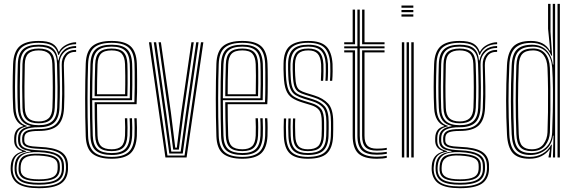

<svg xmlns="http://www.w3.org/2000/svg" viewBox="-20 -820 2994 1000"><path d="M183 160.2Q110.2 160.2 75.1 138.2Q40 116.2 35.8 68Q35 58.8 36 42.8Q40.2 -16.2 95.5 -30.5V-33.5Q56.8 -45 54 -82.5Q53.8 -86 53.9 -92.6Q54 -99.2 54 -103.2Q55 -126.8 65.6 -141.5Q76.2 -156.2 100.2 -162.5V-165.2Q78 -173 64.2 -196.1Q50.5 -219.2 48.5 -256.2Q45.8 -310.8 45.9 -366.8Q46 -422.8 48.2 -486.2Q50.8 -550.8 82.1 -578.8Q113.5 -606.8 181.5 -606.8Q228.5 -606.8 252.4 -593.1Q276.2 -579.5 285 -551H287.8Q299.5 -574.2 325.8 -587.2Q352 -600.2 376.5 -600V-589.8Q341 -589.8 317.8 -573.4Q294.5 -557 287 -534H283.5Q276 -566.5 252.5 -581.8Q229 -597 181.5 -597Q120.2 -597 91.4 -571.5Q62.5 -546 60.8 -486.8Q58.5 -421.5 58.2 -368Q58 -314.5 60.8 -257.5Q62.8 -216.5 78 -194Q93.2 -171.5 119.8 -164.8V-162Q89.8 -155.2 77.8 -141.6Q65.8 -128 64.8 -103.5Q64 -92 64.8 -82.2Q66 -62 77 -51.1Q88 -40.2 115.8 -33.2V-30.2Q80.5 -24.2 65 -7.4Q49.5 9.5 47 42.8Q46.2 50.2 45.9 55.2Q45.5 60.2 46.2 68Q50.2 110.8 81.5 130.9Q112.8 151 183 151Q255.2 151 287.8 130.4Q320.2 109.8 323.2 62.8Q324.2 49.5 322.8 35Q319.5 -5 287.1 -23.8Q254.8 -42.5 184.8 -45Q138 -46.8 118 -55.1Q98 -63.5 96 -82.2Q95.5 -86.2 95.4 -93.2Q95.2 -100.2 95.5 -103.5Q97.5 -128.5 117 -138.2Q136.5 -148 181.8 -147.8Q246.2 -147.5 272.9 -175.2Q299.5 -203 301.8 -258Q303.5 -298.8 303.8 -331.2Q304 -363.8 303.2 -398.9Q302.5 -434 301.5 -482.8Q300.8 -516.5 320.2 -538.6Q339.8 -560.8 376.5 -560.2V-550Q342.8 -550.5 327.2 -529.9Q311.8 -509.2 312.5 -479.2Q314 -419.5 315.1 -369.9Q316.2 -320.2 313.5 -257.5Q310.5 -193.5 279.8 -165.8Q249 -138 181.5 -138Q143.5 -138 125.5 -130.9Q107.5 -123.8 106.5 -102.2Q106.5 -101 106.4 -94.4Q106.2 -87.8 106.5 -84.8Q108.2 -68.5 126.4 -62.5Q144.5 -56.5 185 -55Q260.5 -52.2 295.6 -31.2Q330.8 -10.2 334 35.5Q334.8 49.2 334.2 62.8Q331.5 114 296 137.1Q260.5 160.2 183 160.2ZM183 142Q118.5 142 89 124.8Q59.5 107.5 56.2 68Q55.5 57 56.5 42.8Q59 8.5 78 -8.6Q97 -25.8 138.8 -30.5V-33.2Q106 -37.5 91.1 -48.9Q76.2 -60.2 74.5 -82.2Q74 -86.8 74 -93Q74 -99.2 74.2 -103.5Q76 -153.8 139 -162.5V-164.8Q108.8 -170.8 91.8 -193.1Q74.8 -215.5 72.8 -258Q70.5 -308.8 70.6 -364.8Q70.8 -420.8 72.8 -486.2Q74.5 -541.5 101.1 -564.4Q127.8 -587.2 181.5 -587.2Q231.2 -587.2 254.6 -568Q278 -548.8 281.8 -505.5H284.5Q291.2 -540.2 314.2 -560Q337.2 -579.8 376.5 -580.5V-570Q335.2 -570.5 312.1 -545.6Q289 -520.8 290 -485.2Q291.8 -418.2 291.9 -365.4Q292 -312.5 289.8 -258.2Q287.5 -205 262 -181.1Q236.5 -157.2 181.5 -157.2Q136.2 -157.5 111.9 -145.8Q87.5 -134 85.5 -104.8Q85 -99.8 85.1 -92.6Q85.2 -85.5 85.5 -82.5Q87.8 -57.8 111.6 -48.4Q135.5 -39 184.5 -37.2Q246.2 -34.8 278 -18Q309.8 -1.2 312.8 34.8Q313.2 42.2 313.5 48.1Q313.8 54 313.2 62.8Q310.8 106.5 278.9 124.2Q247 142 183 142ZM181.5 -168Q229.5 -168 252.6 -189.2Q275.8 -210.5 277.8 -258.2Q280 -314.8 279.6 -368.6Q279.2 -422.5 277 -487.8Q275.5 -536.8 251.8 -557Q228 -577.2 181.5 -577.2Q129.2 -577.2 107.6 -554.6Q86 -532 85 -486Q83.5 -421.2 83.2 -369.5Q83 -317.8 85 -256.2Q86.5 -210 110 -189Q133.5 -168 181.5 -168ZM181.5 -177.8Q137.8 -177.8 118 -197.4Q98.2 -217 97 -258Q95.5 -313 95.5 -367.5Q95.5 -422 97 -485.8Q98 -529.5 118.1 -548.4Q138.2 -567.2 181.5 -567.2Q223.5 -567.2 243.4 -548.5Q263.2 -529.8 264.8 -488Q267.2 -418 267.4 -365.4Q267.5 -312.8 265.2 -258.8Q263.5 -216.8 243.8 -197.2Q224 -177.8 181.5 -177.8ZM181.5 -187.5Q216.5 -187.5 234 -204.6Q251.5 -221.8 253 -259.5Q257 -357.2 252.5 -488Q251.2 -526 233.2 -541.8Q215.2 -557.5 181.5 -557.5Q145.8 -557.5 127.9 -541.1Q110 -524.8 109.2 -485.2Q107.8 -425.2 107.4 -370.8Q107 -316.2 109.2 -258.5Q110.5 -221.2 127.9 -204.4Q145.2 -187.5 181.5 -187.5ZM183 132.2Q245.8 132.2 273.1 115.5Q300.5 98.8 302 64.2Q302.8 49.8 301.5 35.2Q299.5 6.5 273.4 -9Q247.2 -24.5 184.2 -27.5Q125 -30.2 98 -13.5Q71 3.2 67.2 43Q66.5 49.5 66.2 55.2Q66 61 66.8 68.8Q69.8 102.8 97.2 117.5Q124.8 132.2 183 132.2ZM183 123.2Q128.2 123.2 103.8 110.4Q79.2 97.5 76.8 68Q76 59 77.5 42.5Q81 4 107.2 -8.8Q133.5 -21.5 185.2 -19.2Q239 -17 264 -4.1Q289 8.8 291.2 35.2Q292 45.2 291.9 50.6Q291.8 56 291.5 63Q289.2 95.2 264.1 109.2Q239 123.2 183 123.2ZM183 114Q232.8 114 255.4 102.2Q278 90.5 280 62.8Q281 48.8 279.8 35.2Q278.2 14 256.5 3.6Q234.8 -6.8 184 -9.8Q134.8 -12.8 112.6 0.4Q90.5 13.5 88 42.8Q86.8 55.2 87.8 68Q89.2 91.2 111.2 102.6Q133.2 114 183 114Z M562 6.8Q494.8 6.8 461.8 -19.5Q428.8 -45.8 426.5 -110.8Q423.2 -212.8 423.4 -307Q423.5 -401.2 426.5 -488.2Q429 -553.5 461.6 -580.1Q494.2 -606.8 561.5 -606.8Q628.8 -606.8 659.4 -579.6Q690 -552.5 692.8 -489Q693.2 -481.5 693.6 -458.4Q694 -435.2 694.1 -403.8Q694.2 -372.2 693.8 -338.9Q693.2 -305.5 691.5 -277.2H485.2Q485.2 -234.5 486 -195.8Q486.8 -157 488 -114.2Q489.2 -76 506.4 -59.2Q523.5 -42.5 562 -42.5Q595.5 -42.5 612.4 -58.4Q629.2 -74.2 631.2 -114.2Q632.2 -132.8 631.9 -158.9Q631.5 -185 630.5 -204H642.8Q644.2 -181.2 644.2 -155.1Q644.2 -129 643.5 -113.8Q641.2 -70.2 622.2 -51.5Q603.2 -32.8 562 -32.8Q516.8 -32.8 496.9 -51.8Q477 -70.8 475.8 -113.8Q474.2 -161 473.5 -204.5Q472.8 -248 472.8 -287.8H679.8Q681.2 -324 681.5 -366.8Q681.8 -409.5 681.4 -443.8Q681 -478 680.5 -488.5Q678 -546.8 650.2 -571.9Q622.5 -597 561.5 -597Q500.2 -597 470.5 -572.1Q440.8 -547.2 438.8 -486.2Q436 -407.5 435.8 -308.9Q435.5 -210.2 438.8 -113.2Q440.5 -54.8 468.9 -28.9Q497.2 -3 562 -3Q621.8 -3 649.6 -28.1Q677.5 -53.2 680.5 -112.5Q681.2 -127.5 681.1 -155.4Q681 -183.2 679.5 -204H691.8Q693.2 -183.2 693.4 -155.5Q693.5 -127.8 692.8 -111.8Q689.5 -48.2 659.1 -20.8Q628.8 6.8 562 6.8ZM562 -12.8Q507.5 -12.8 480.1 -34.9Q452.8 -57 451 -112.8Q448.2 -200.8 448.1 -299.4Q448 -398 451 -485.8Q453 -541.2 479.4 -564.2Q505.8 -587.2 561.5 -587.2Q616.2 -587.2 641 -564.2Q665.8 -541.2 668.2 -488.2Q668.8 -478.5 669.1 -447.9Q669.5 -417.2 669.2 -377Q669 -336.8 667.8 -298H460.2Q460.2 -253.5 461 -205.4Q461.8 -157.2 463.2 -113.5Q465 -63.8 488.6 -43.2Q512.2 -22.8 562 -22.8Q609.5 -22.8 631.5 -43.8Q653.5 -64.8 656 -113.5Q656.8 -128.5 656.6 -155.9Q656.5 -183.2 655 -204H667.5Q668.8 -182.5 668.9 -155.4Q669 -128.2 668.2 -113Q665.5 -59.2 640.9 -36Q616.2 -12.8 562 -12.8ZM460.2 -308.2H655.8Q657 -344.2 657.1 -381.4Q657.2 -418.5 656.9 -447.5Q656.5 -476.5 656 -487.5Q653.8 -535.2 632 -556.2Q610.2 -577.2 561.5 -577.2Q510.2 -577.2 487.6 -555.6Q465 -534 463.2 -485.2Q461.8 -442.2 461.1 -396.8Q460.5 -351.2 460.2 -308.2ZM472.8 -318.8Q472.8 -353 473.5 -396.8Q474.2 -440.5 475.8 -484.8Q477 -529 497.1 -548.1Q517.2 -567.2 561.5 -567.2Q604 -567.2 622.9 -548.5Q641.8 -529.8 643.5 -487Q644 -475.5 644.4 -448.5Q644.8 -421.5 644.6 -387Q644.5 -352.5 643.5 -318.8ZM485.2 -329H631.5Q632.8 -380.2 632.4 -426Q632 -471.8 631.2 -486.2Q629.8 -522.8 614.4 -540.1Q599 -557.5 561.5 -557.5Q522.5 -557.5 505.9 -540.1Q489.2 -522.8 488 -484.2Q486.5 -442.2 485.9 -404.6Q485.2 -367 485.2 -329Z M841.5 0 755.8 -600H768.2L852 -10H941.2L1026.8 -600H1039.2L951.8 0ZM861.8 -20.2 834.5 -220.8 781 -600H793.2L846.5 -224.2L872.2 -30.5H921L947.2 -223L1002 -600H1014.2L959.2 -219L931.8 -20.2ZM882 -40.8 858.2 -227.8 805.8 -600H818L870.5 -231.2L892.8 -51H901L923.5 -230.5L977 -600H989.2L935.5 -227.2L911.5 -40.8Z M1242.5 6.8Q1175.2 6.8 1142.2 -19.5Q1109.2 -45.8 1107 -110.8Q1103.8 -212.8 1103.9 -307Q1104 -401.2 1107 -488.2Q1109.5 -553.5 1142.1 -580.1Q1174.8 -606.8 1242 -606.8Q1309.2 -606.8 1339.9 -579.6Q1370.5 -552.5 1373.2 -489Q1373.8 -481.5 1374.1 -458.4Q1374.5 -435.2 1374.6 -403.8Q1374.8 -372.2 1374.2 -338.9Q1373.8 -305.5 1372 -277.2H1165.8Q1165.8 -234.5 1166.5 -195.8Q1167.2 -157 1168.5 -114.2Q1169.8 -76 1186.9 -59.2Q1204 -42.5 1242.5 -42.5Q1276 -42.5 1292.9 -58.4Q1309.8 -74.2 1311.8 -114.2Q1312.8 -132.8 1312.4 -158.9Q1312 -185 1311 -204H1323.2Q1324.8 -181.2 1324.8 -155.1Q1324.8 -129 1324 -113.8Q1321.8 -70.2 1302.8 -51.5Q1283.8 -32.8 1242.5 -32.8Q1197.2 -32.8 1177.4 -51.8Q1157.5 -70.8 1156.2 -113.8Q1154.8 -161 1154 -204.5Q1153.2 -248 1153.2 -287.8H1360.2Q1361.8 -324 1362 -366.8Q1362.2 -409.5 1361.9 -443.8Q1361.5 -478 1361 -488.5Q1358.5 -546.8 1330.8 -571.9Q1303 -597 1242 -597Q1180.8 -597 1151 -572.1Q1121.2 -547.2 1119.2 -486.2Q1116.5 -407.5 1116.2 -308.9Q1116 -210.2 1119.2 -113.2Q1121 -54.8 1149.4 -28.9Q1177.8 -3 1242.5 -3Q1302.2 -3 1330.1 -28.1Q1358 -53.2 1361 -112.5Q1361.8 -127.5 1361.6 -155.4Q1361.5 -183.2 1360 -204H1372.2Q1373.8 -183.2 1373.9 -155.5Q1374 -127.8 1373.2 -111.8Q1370 -48.2 1339.6 -20.8Q1309.2 6.8 1242.5 6.8ZM1242.5 -12.8Q1188 -12.8 1160.6 -34.9Q1133.2 -57 1131.5 -112.8Q1128.8 -200.8 1128.6 -299.4Q1128.5 -398 1131.5 -485.8Q1133.5 -541.2 1159.9 -564.2Q1186.2 -587.2 1242 -587.2Q1296.8 -587.2 1321.5 -564.2Q1346.2 -541.2 1348.8 -488.2Q1349.2 -478.5 1349.6 -447.9Q1350 -417.2 1349.8 -377Q1349.5 -336.8 1348.2 -298H1140.8Q1140.8 -253.5 1141.5 -205.4Q1142.2 -157.2 1143.8 -113.5Q1145.5 -63.8 1169.1 -43.2Q1192.8 -22.8 1242.5 -22.8Q1290 -22.8 1312 -43.8Q1334 -64.8 1336.5 -113.5Q1337.2 -128.5 1337.1 -155.9Q1337 -183.2 1335.5 -204H1348Q1349.2 -182.5 1349.4 -155.4Q1349.5 -128.2 1348.8 -113Q1346 -59.2 1321.4 -36Q1296.8 -12.8 1242.5 -12.8ZM1140.8 -308.2H1336.2Q1337.5 -344.2 1337.6 -381.4Q1337.8 -418.5 1337.4 -447.5Q1337 -476.5 1336.5 -487.5Q1334.2 -535.2 1312.5 -556.2Q1290.8 -577.2 1242 -577.2Q1190.8 -577.2 1168.1 -555.6Q1145.5 -534 1143.8 -485.2Q1142.2 -442.2 1141.6 -396.8Q1141 -351.2 1140.8 -308.2ZM1153.2 -318.8Q1153.2 -353 1154 -396.8Q1154.8 -440.5 1156.2 -484.8Q1157.5 -529 1177.6 -548.1Q1197.8 -567.2 1242 -567.2Q1284.5 -567.2 1303.4 -548.5Q1322.2 -529.8 1324 -487Q1324.5 -475.5 1324.9 -448.5Q1325.2 -421.5 1325.1 -387Q1325 -352.5 1324 -318.8ZM1165.8 -329H1312Q1313.2 -380.2 1312.9 -426Q1312.5 -471.8 1311.8 -486.2Q1310.2 -522.8 1294.9 -540.1Q1279.5 -557.5 1242 -557.5Q1203 -557.5 1186.4 -540.1Q1169.8 -522.8 1168.5 -484.2Q1167 -442.2 1166.4 -404.6Q1165.8 -367 1165.8 -329Z M1583.2 -32.8Q1544.2 -32.8 1525.8 -51Q1507.2 -69.2 1506 -113.5Q1505.2 -137.8 1505 -157.9Q1504.8 -178 1506 -203H1517.8Q1516.5 -177.5 1516.9 -157.6Q1517.2 -137.8 1518 -113.8Q1519 -75.8 1534.1 -59.1Q1549.2 -42.5 1583.2 -42.5Q1619.5 -42.5 1636.4 -58.2Q1653.2 -74 1655 -111.8Q1656.2 -136.8 1656 -149.2Q1655.8 -161.8 1655.8 -184.8Q1655.8 -228.5 1642.4 -246Q1629 -263.5 1600.8 -272.2L1557.2 -285.5Q1522.8 -295.8 1501.5 -310Q1480.2 -324.2 1469.9 -350.9Q1459.5 -377.5 1457.8 -425.8Q1456.8 -447.8 1456.6 -460.5Q1456.5 -473.2 1456.8 -488.8Q1457.8 -553.5 1489.1 -580.1Q1520.5 -606.8 1585.5 -606.8Q1649.5 -606.8 1678.6 -579Q1707.8 -551.2 1712 -487.5Q1712.8 -476 1712.5 -448.4Q1712.2 -420.8 1710.2 -399H1698.5Q1700.5 -422 1700.6 -448.9Q1700.8 -475.8 1700 -487.2Q1696.5 -545 1670.2 -571Q1644 -597 1585.5 -597Q1523.8 -597 1496.8 -571Q1469.8 -545 1468.5 -487.5Q1468.2 -473.5 1468.5 -460Q1468.8 -446.5 1469.5 -426Q1471.8 -378.8 1481.6 -354Q1491.5 -329.2 1510.9 -317.1Q1530.2 -305 1560.8 -295.8L1604 -282.5Q1636.8 -272.5 1652.2 -252.5Q1667.8 -232.5 1667.8 -184.8Q1667.8 -167.8 1667.9 -157.8Q1668 -147.8 1667.9 -137.9Q1667.8 -128 1667 -111Q1665 -70.5 1646.4 -51.6Q1627.8 -32.8 1583.2 -32.8ZM1583.2 -12.8Q1531.5 -12.8 1507.8 -35.6Q1484 -58.5 1482.2 -112.8Q1481.5 -135.5 1481.2 -157.5Q1481 -179.5 1482.2 -203H1494Q1493 -179.8 1493.1 -158.2Q1493.2 -136.8 1494 -113Q1495.5 -63.8 1516.9 -43.2Q1538.2 -22.8 1583.2 -22.8Q1631.5 -22.8 1654.2 -42.9Q1677 -63 1679 -111.2Q1680 -132.2 1679.9 -148Q1679.8 -163.8 1679.8 -184.8Q1679.8 -238.8 1661 -260.2Q1642.2 -281.8 1607 -292.5L1564.2 -305.5Q1537.2 -313.8 1519.6 -324.4Q1502 -335 1492.6 -358Q1483.2 -381 1481.5 -426.2Q1480.8 -444.2 1480.5 -458.6Q1480.2 -473 1480.5 -487.2Q1481.5 -541.2 1506.8 -564.2Q1532 -587.2 1585.5 -587.2Q1639.2 -587.2 1662.1 -562.6Q1685 -538 1688.2 -486.8Q1689 -473 1688.6 -446.4Q1688.2 -419.8 1686.5 -399H1674.8Q1676.5 -419.5 1676.8 -447.9Q1677 -476.2 1676.5 -485.8Q1673.5 -535.2 1651.9 -556.2Q1630.2 -577.2 1585.5 -577.2Q1536.5 -577.2 1515.4 -555.8Q1494.2 -534.2 1492.8 -487.8Q1492 -468.2 1492.5 -456.8Q1493 -445.2 1493.8 -426.2Q1495.2 -384.5 1503.1 -363.5Q1511 -342.5 1526.6 -332.9Q1542.2 -323.2 1567.5 -315.8L1610 -302.8Q1650.5 -290.2 1671.1 -266.1Q1691.8 -242 1691.8 -184.8Q1691.8 -165.2 1691.9 -149.5Q1692 -133.8 1691 -111Q1688.8 -59 1664.2 -35.9Q1639.8 -12.8 1583.2 -12.8ZM1583.2 6.8Q1518.5 6.8 1489.5 -20.8Q1460.5 -48.2 1458.2 -111.8Q1457.5 -134.8 1457.4 -156.9Q1457.2 -179 1458.5 -203H1470.5Q1469 -179.2 1469.2 -157Q1469.5 -134.8 1470.2 -112.2Q1472.2 -53 1498.9 -28Q1525.5 -3 1583.2 -3Q1645.8 -3 1673.1 -28.2Q1700.5 -53.5 1703 -110.5Q1704 -135.2 1703.9 -147.2Q1703.8 -159.2 1703.8 -184.8Q1703.8 -244.8 1681.4 -271.9Q1659 -299 1613.2 -313L1571 -326Q1548.2 -332.8 1534.5 -341.4Q1520.8 -350 1513.9 -369Q1507 -388 1505.5 -426.5Q1504.8 -447 1504.4 -458.1Q1504 -469.2 1504.5 -486.5Q1506.2 -527.2 1524 -547.2Q1541.8 -567.2 1585.5 -567.2Q1624.2 -567.2 1643.1 -548.5Q1662 -529.8 1664.5 -485.5Q1665 -476 1664.9 -449.2Q1664.8 -422.5 1663 -399H1651.2Q1652.8 -422.8 1653 -448.9Q1653.2 -475 1652.5 -485.2Q1650.2 -522.8 1634.6 -540.1Q1619 -557.5 1585.5 -557.5Q1550.8 -557.5 1534.2 -541Q1517.8 -524.5 1516.5 -486.5Q1516 -468.5 1516.4 -456.8Q1516.8 -445 1517.5 -426.8Q1519 -391.8 1524.5 -374.6Q1530 -357.5 1541.9 -350Q1553.8 -342.5 1574.2 -336.2L1616.2 -323.2Q1663 -308.8 1689.2 -280.4Q1715.5 -252 1715.5 -184.8Q1715.5 -159.2 1715.6 -147.1Q1715.8 -135 1714.8 -110.2Q1712.2 -49.8 1683.1 -21.5Q1654 6.8 1583.2 6.8Z M1943 -14.2Q1888.5 -14.2 1865 -37.1Q1841.5 -60 1841.5 -113V-568.2H1772.8V-578.8H1841.5V-770H1853.8V-578.8H1982.8V-568.2H1853.8V-113Q1853.8 -65.8 1874.5 -45.2Q1895.2 -24.8 1943 -24.8Q1966.5 -24.8 1994.5 -29V-18.8Q1970.5 -14.2 1943 -14.2ZM1772.8 -589.5V-600H1816.8V-770H1829.2V-589.5ZM1866 -589.5V-770H1878.5V-600H1982.8V-589.5ZM1943 6.8Q1875.5 6.8 1846.1 -21Q1816.8 -48.8 1816.8 -113V-547.2H1772.8V-557.8H1829.2V-113Q1829.2 -54.2 1855.6 -29Q1882 -3.8 1943 -3.8Q1970.8 -3.8 1994.5 -8.5V2Q1974 6.8 1943 6.8ZM1943 -35.5Q1901.8 -35.5 1883.9 -53.4Q1866 -71.2 1866 -113V-557.8H1982.8V-547.2H1878.5V-113Q1878.5 -77 1893.5 -61.4Q1908.5 -45.8 1943 -45.8Q1953 -45.8 1966.4 -46.5Q1979.8 -47.2 1994.5 -50V-39.8Q1967.5 -35.5 1943 -35.5Z M2071 -779.8V-791.2H2132.8V-779.8ZM2071 -756.5V-768H2132.8V-756.5ZM2071 -733.5V-745H2132.8V-733.5ZM2122.2 0V-600H2134.8V0ZM2073 0V-600H2085.5V0ZM2097.8 0V-600H2110V0Z M2375.8 160.2Q2303 160.2 2267.9 138.2Q2232.8 116.2 2228.5 68Q2227.8 58.8 2228.8 42.8Q2233 -16.2 2288.2 -30.5V-33.5Q2249.5 -45 2246.8 -82.5Q2246.5 -86 2246.6 -92.6Q2246.8 -99.2 2246.8 -103.2Q2247.8 -126.8 2258.4 -141.5Q2269 -156.2 2293 -162.5V-165.2Q2270.8 -173 2257 -196.1Q2243.2 -219.2 2241.2 -256.2Q2238.5 -310.8 2238.6 -366.8Q2238.8 -422.8 2241 -486.2Q2243.5 -550.8 2274.9 -578.8Q2306.2 -606.8 2374.2 -606.8Q2421.2 -606.8 2445.1 -593.1Q2469 -579.5 2477.8 -551H2480.5Q2492.2 -574.2 2518.5 -587.2Q2544.8 -600.2 2569.2 -600V-589.8Q2533.8 -589.8 2510.5 -573.4Q2487.2 -557 2479.8 -534H2476.2Q2468.8 -566.5 2445.2 -581.8Q2421.8 -597 2374.2 -597Q2313 -597 2284.1 -571.5Q2255.2 -546 2253.5 -486.8Q2251.2 -421.5 2251 -368Q2250.8 -314.5 2253.5 -257.5Q2255.5 -216.5 2270.8 -194Q2286 -171.5 2312.5 -164.8V-162Q2282.5 -155.2 2270.5 -141.6Q2258.5 -128 2257.5 -103.5Q2256.8 -92 2257.5 -82.2Q2258.8 -62 2269.8 -51.1Q2280.8 -40.2 2308.5 -33.2V-30.2Q2273.2 -24.2 2257.8 -7.4Q2242.2 9.5 2239.8 42.8Q2239 50.2 2238.6 55.2Q2238.2 60.2 2239 68Q2243 110.8 2274.2 130.9Q2305.5 151 2375.8 151Q2448 151 2480.5 130.4Q2513 109.8 2516 62.8Q2517 49.5 2515.5 35Q2512.2 -5 2479.9 -23.8Q2447.5 -42.5 2377.5 -45Q2330.8 -46.8 2310.8 -55.1Q2290.8 -63.5 2288.8 -82.2Q2288.2 -86.2 2288.1 -93.2Q2288 -100.2 2288.2 -103.5Q2290.2 -128.5 2309.8 -138.2Q2329.2 -148 2374.5 -147.8Q2439 -147.5 2465.6 -175.2Q2492.2 -203 2494.5 -258Q2496.2 -298.8 2496.5 -331.2Q2496.8 -363.8 2496 -398.9Q2495.2 -434 2494.2 -482.8Q2493.5 -516.5 2513 -538.6Q2532.5 -560.8 2569.2 -560.2V-550Q2535.5 -550.5 2520 -529.9Q2504.5 -509.2 2505.2 -479.2Q2506.8 -419.5 2507.9 -369.9Q2509 -320.2 2506.2 -257.5Q2503.2 -193.5 2472.5 -165.8Q2441.8 -138 2374.2 -138Q2336.2 -138 2318.2 -130.9Q2300.2 -123.8 2299.2 -102.2Q2299.2 -101 2299.1 -94.4Q2299 -87.8 2299.2 -84.8Q2301 -68.5 2319.1 -62.5Q2337.2 -56.5 2377.8 -55Q2453.2 -52.2 2488.4 -31.2Q2523.5 -10.2 2526.8 35.5Q2527.5 49.2 2527 62.8Q2524.2 114 2488.8 137.1Q2453.2 160.2 2375.8 160.2ZM2375.8 142Q2311.2 142 2281.8 124.8Q2252.2 107.5 2249 68Q2248.2 57 2249.2 42.8Q2251.8 8.5 2270.8 -8.6Q2289.8 -25.8 2331.5 -30.5V-33.2Q2298.8 -37.5 2283.9 -48.9Q2269 -60.2 2267.2 -82.2Q2266.8 -86.8 2266.8 -93Q2266.8 -99.2 2267 -103.5Q2268.8 -153.8 2331.8 -162.5V-164.8Q2301.5 -170.8 2284.5 -193.1Q2267.5 -215.5 2265.5 -258Q2263.2 -308.8 2263.4 -364.8Q2263.5 -420.8 2265.5 -486.2Q2267.2 -541.5 2293.9 -564.4Q2320.5 -587.2 2374.2 -587.2Q2424 -587.2 2447.4 -568Q2470.8 -548.8 2474.5 -505.5H2477.2Q2484 -540.2 2507 -560Q2530 -579.8 2569.2 -580.5V-570Q2528 -570.5 2504.9 -545.6Q2481.8 -520.8 2482.8 -485.2Q2484.5 -418.2 2484.6 -365.4Q2484.8 -312.5 2482.5 -258.2Q2480.2 -205 2454.8 -181.1Q2429.2 -157.2 2374.2 -157.2Q2329 -157.5 2304.6 -145.8Q2280.2 -134 2278.2 -104.8Q2277.8 -99.8 2277.9 -92.6Q2278 -85.5 2278.2 -82.5Q2280.5 -57.8 2304.4 -48.4Q2328.2 -39 2377.2 -37.2Q2439 -34.8 2470.8 -18Q2502.5 -1.2 2505.5 34.8Q2506 42.2 2506.2 48.1Q2506.5 54 2506 62.8Q2503.5 106.5 2471.6 124.2Q2439.8 142 2375.8 142ZM2374.2 -168Q2422.2 -168 2445.4 -189.2Q2468.5 -210.5 2470.5 -258.2Q2472.8 -314.8 2472.4 -368.6Q2472 -422.5 2469.8 -487.8Q2468.2 -536.8 2444.5 -557Q2420.8 -577.2 2374.2 -577.2Q2322 -577.2 2300.4 -554.6Q2278.8 -532 2277.8 -486Q2276.2 -421.2 2276 -369.5Q2275.8 -317.8 2277.8 -256.2Q2279.2 -210 2302.8 -189Q2326.2 -168 2374.2 -168ZM2374.2 -177.8Q2330.5 -177.8 2310.8 -197.4Q2291 -217 2289.8 -258Q2288.2 -313 2288.2 -367.5Q2288.2 -422 2289.8 -485.8Q2290.8 -529.5 2310.9 -548.4Q2331 -567.2 2374.2 -567.2Q2416.2 -567.2 2436.1 -548.5Q2456 -529.8 2457.5 -488Q2460 -418 2460.1 -365.4Q2460.2 -312.8 2458 -258.8Q2456.2 -216.8 2436.5 -197.2Q2416.8 -177.8 2374.2 -177.8ZM2374.2 -187.5Q2409.2 -187.5 2426.8 -204.6Q2444.2 -221.8 2445.8 -259.5Q2449.8 -357.2 2445.2 -488Q2444 -526 2426 -541.8Q2408 -557.5 2374.2 -557.5Q2338.5 -557.5 2320.6 -541.1Q2302.8 -524.8 2302 -485.2Q2300.5 -425.2 2300.1 -370.8Q2299.8 -316.2 2302 -258.5Q2303.2 -221.2 2320.6 -204.4Q2338 -187.5 2374.2 -187.5ZM2375.8 132.2Q2438.5 132.2 2465.9 115.5Q2493.2 98.8 2494.8 64.2Q2495.5 49.8 2494.2 35.2Q2492.2 6.5 2466.1 -9Q2440 -24.5 2377 -27.5Q2317.8 -30.2 2290.8 -13.5Q2263.8 3.2 2260 43Q2259.2 49.5 2259 55.2Q2258.8 61 2259.5 68.8Q2262.5 102.8 2290 117.5Q2317.5 132.2 2375.8 132.2ZM2375.8 123.2Q2321 123.2 2296.5 110.4Q2272 97.5 2269.5 68Q2268.8 59 2270.2 42.5Q2273.8 4 2300 -8.8Q2326.2 -21.5 2378 -19.2Q2431.8 -17 2456.8 -4.1Q2481.8 8.8 2484 35.2Q2484.8 45.2 2484.6 50.6Q2484.5 56 2484.2 63Q2482 95.2 2456.9 109.2Q2431.8 123.2 2375.8 123.2ZM2375.8 114Q2425.5 114 2448.1 102.2Q2470.8 90.5 2472.8 62.8Q2473.8 48.8 2472.5 35.2Q2471 14 2449.2 3.6Q2427.5 -6.8 2376.8 -9.8Q2327.5 -12.8 2305.4 0.4Q2283.2 13.5 2280.8 42.8Q2279.5 55.2 2280.5 68Q2282 91.2 2304 102.6Q2326 114 2375.8 114Z M2896 0H2883.8V-800H2896ZM2871.2 0H2859.8L2862.8 -113.5H2860.2Q2854.2 -65.5 2820.8 -39.1Q2787.2 -12.8 2741.8 -12.8Q2694.5 -12.8 2671.1 -37Q2647.8 -61.2 2645 -120.8Q2641 -203.2 2640.8 -291.5Q2640.5 -379.8 2645 -479Q2647.5 -539 2673.4 -563Q2699.2 -587 2751 -587Q2796.5 -587 2824.5 -559.9Q2852.5 -532.8 2859.5 -484H2862.5L2859 -632.2V-800H2871.2ZM2738 6.8Q2677 6.8 2650.4 -23.6Q2623.8 -54 2620.5 -120.2Q2616 -210 2616 -295.2Q2616 -380.5 2620.5 -479.5Q2623.5 -546 2652.1 -576.4Q2680.8 -606.8 2745.2 -606.8Q2815.5 -606.8 2842.8 -556.8H2845.8L2834.5 -670.2V-800H2847.2V-654.8L2855.5 -530H2851.8Q2835.8 -566.5 2809 -581.6Q2782.2 -596.8 2748.5 -596.8Q2691.8 -596.8 2663.6 -570.4Q2635.5 -544 2632.8 -480.2Q2628.2 -377.8 2628.5 -293.5Q2628.8 -209.2 2632.8 -119.5Q2636 -56 2661.8 -29.5Q2687.5 -3 2740.5 -3Q2776 -3 2805.2 -19.4Q2834.5 -35.8 2851 -66.5H2854.2L2849 0H2837L2837.2 -5.2L2844.8 -41.8H2842Q2827.2 -20.5 2800.4 -6.9Q2773.5 6.8 2738 6.8ZM2745.8 -22.8Q2790.5 -22.8 2822.1 -51Q2853.8 -79.2 2855.8 -130.5Q2857.8 -179 2859 -238Q2860.2 -297 2859.8 -356.6Q2859.2 -416.2 2856 -466.8Q2852.8 -517.2 2827 -547.1Q2801.2 -577 2754.8 -577Q2705 -577 2682.2 -554.4Q2659.5 -531.8 2657.2 -479Q2653.2 -379.8 2653.4 -296.1Q2653.5 -212.5 2657.2 -120.2Q2659.5 -68 2680.1 -45.4Q2700.8 -22.8 2745.8 -22.8ZM2749 -32.8Q2708.5 -32.8 2689.9 -53.2Q2671.2 -73.8 2669.5 -121.2Q2665.8 -211.2 2665.9 -296Q2666 -380.8 2669.5 -480.2Q2671.2 -526.8 2691.6 -547.1Q2712 -567.5 2755.8 -567.5Q2797.5 -567.5 2819.6 -541Q2841.8 -514.5 2844 -466.8Q2845.8 -422.8 2846.5 -365.4Q2847.2 -308 2846.6 -246.9Q2846 -185.8 2844 -130.5Q2842.5 -92.8 2820.1 -62.8Q2797.8 -32.8 2749 -32.8ZM2749.5 -42.5Q2791.2 -42.5 2810.8 -69.6Q2830.2 -96.8 2831.5 -131Q2833.2 -176.8 2834.1 -235Q2835 -293.2 2834.4 -353.6Q2833.8 -414 2831.5 -466.5Q2829.8 -509.2 2810.9 -533.4Q2792 -557.5 2756 -557.5Q2718.2 -557.5 2700.9 -539.4Q2683.5 -521.2 2682 -480Q2678.2 -383.5 2678.1 -297.5Q2678 -211.5 2681.8 -121.5Q2683.5 -77.2 2700.1 -59.9Q2716.8 -42.5 2749.5 -42.5Z"/></svg>

Font: Big Shoulders Inline Text Light
Style: Regular
Weight: 300
Designer: Patric King
Foundry: XO Type Co
Version: Version 1.000